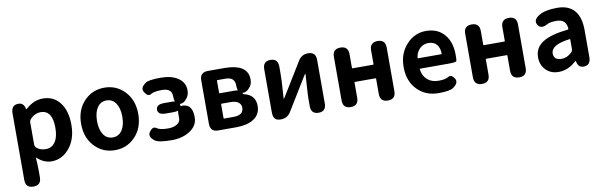

<svg xmlns="http://www.w3.org/2000/svg" viewBox="-50 -1069 5607 1780"><g transform="rotate(-10 2753.5 -179.5)"><path d="M153 215Q79 215 79 140V-487Q79 -560 138 -565Q197 -571 209 -507Q210 -502 211.5 -502Q213 -502 231 -517Q298 -574 378 -574Q481 -574 539.5 -496.5Q598 -419 598 -289Q598 -151 525 -66Q457 14 360 14Q288 14 225 -44Q221 -47 221 -42L224 6Q226 45 226 84V140Q226 215 153 215ZM413 -151Q447 -199 447 -287Q447 -453 336 -453Q283 -453 241 -410Q226 -395 226 -374V-169Q226 -149 241 -136Q273 -107 327 -107Q381 -107 413 -151Z M770 -63Q688 -146 688 -280Q688 -414 770 -497Q846 -574 957 -574Q1068 -574 1144 -497Q1226 -414 1226 -280Q1226 -146 1144 -63Q1068 14 957 14Q846 14 770 -63ZM869.5 -153Q901 -106 957 -106Q1013 -106 1044.5 -153Q1076 -200 1076 -280Q1076 -360 1044.5 -407Q1013 -454 957 -454Q901 -454 869.5 -407Q838 -360 838 -280Q838 -200 869.5 -153Z M1492 14Q1367 14 1333 -12Q1273 -57 1306 -100Q1338 -144 1368.5 -121.5Q1399 -99 1478 -99Q1527 -99 1559.5 -119Q1592 -139 1592 -172V-219Q1592 -300 1670 -280Q1736 -264 1736 -158Q1736 -79 1661 -31Q1591 14 1492 14ZM1624 -288Q1624 -239 1549 -239H1479Q1404 -239 1404 -288Q1404 -337 1479 -337H1549Q1624 -337 1624 -288ZM1615 -305Q1573 -313 1573 -384Q1573 -460 1481 -460Q1404 -460 1374.5 -440.5Q1345 -421 1315 -467Q1284 -512 1347 -554Q1376 -574 1490 -574Q1585 -574 1646 -536Q1714 -493 1714 -416Q1714 -378 1695 -350Q1658 -296 1615 -305Z M1930 0Q1855 0 1855 -75V-485Q1855 -560 1930 -560H2087Q2188 -560 2244 -528Q2307 -491 2307 -414Q2307 -373 2287 -347Q2248 -296 2207 -305Q2166 -313 2166 -383Q2166 -461 2078 -461H2003Q1998 -461 1998 -456V-342Q1998 -337 2003 -337H2138Q2213 -337 2213 -297Q2213 -292 2222 -290Q2329 -265 2329 -161Q2329 -80 2262 -38Q2202 0 2099 0ZM1998 -104Q1998 -99 2003 -99H2090Q2186 -99 2186 -170Q2186 -201 2161 -220Q2136 -239 2087 -239H2003Q1998 -239 1998 -234Z M2515 0Q2448 0 2448 -75V-485Q2448 -560 2519 -560Q2590 -560 2590 -485V-422Q2590 -383 2588 -344L2578 -188Q2578 -183 2579.5 -183Q2581 -183 2590 -197L2780 -507Q2812 -560 2874 -560Q2946 -560 2946 -485V-75Q2946 0 2875 0Q2804 0 2804 -75V-137Q2804 -176 2807 -215L2817 -372Q2817 -377 2815 -377Q2813 -377 2804 -363L2614 -53Q2582 0 2520 0Z M3178 0Q3104 0 3104 -75V-485Q3104 -560 3178 -560Q3251 -560 3251 -485V-356Q3251 -351 3256 -351H3449Q3454 -351 3454 -356V-485Q3454 -560 3528 -560Q3601 -560 3601 -485V-75Q3601 0 3528 0Q3454 0 3454 -75V-218Q3454 -223 3449 -223H3256Q3251 -223 3251 -218V-75Q3251 0 3178 0Z M4003 14Q3882 14 3805 -64Q3724 -145 3724 -280Q3724 -411 3805 -495Q3880 -574 3985 -574Q4097 -574 4160 -498Q4219 -427 4219 -307Q4219 -262 4215.5 -250.5Q4212 -239 4144 -239H3872Q3867 -239 3868 -234Q3876 -171 3917 -135Q3958 -99 4022 -99Q4086 -99 4116 -118Q4146 -137 4174 -94Q4202 -51 4141 -9Q4108 14 4003 14ZM3866 -342Q3865 -337 3870 -337H4088Q4093 -337 4093 -342Q4093 -395 4066.5 -427.5Q4040 -460 3987 -460Q3941 -460 3907 -428Q3873 -396 3866 -342Z M4414 0Q4340 0 4340 -75V-485Q4340 -560 4414 -560Q4487 -560 4487 -485V-356Q4487 -351 4492 -351H4685Q4690 -351 4690 -356V-485Q4690 -560 4764 -560Q4837 -560 4837 -485V-75Q4837 0 4764 0Q4690 0 4690 -75V-218Q4690 -223 4685 -223H4492Q4487 -223 4487 -218V-75Q4487 0 4414 0Z M5133 14Q5059 14 5013 -33Q4967 -80 4967 -152Q4967 -242 5044 -291.5Q5121 -341 5284 -358Q5290 -359 5290 -365Q5285 -456 5194 -456Q5132 -456 5106 -441Q5041 -404 5013 -451Q4984 -498 5048 -538Q5106 -574 5221 -574Q5327 -574 5381.5 -511.5Q5436 -449 5436 -327V-73Q5436 0 5377 5Q5318 10 5307 -55Q5306 -60 5304 -60Q5302 -60 5285 -45Q5216 14 5133 14ZM5181 -101Q5233 -101 5275 -142Q5290 -156 5290 -177V-264Q5290 -269 5285 -268Q5107 -246 5107 -164Q5107 -101 5181 -101Z"/></g></svg>

Font: Resource Han Rounded KR
Style: Bold
Weight: 700
Designer: Cyano Hao (round all glyphs); Ryoko NISHIZUKA 西塚涼子 (kana, bopomofo & ideographs); Paul D. Hunt (Latin, Greek & Cyrillic)
Foundry: Cyano Hao
Version: 0.990